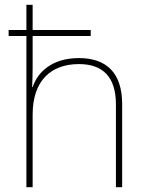

<svg xmlns="http://www.w3.org/2000/svg" viewBox="-20 -780 613 800"><path d="M116 -760H90V-655H16V-630H90V0H116V-302C116 -446 194 -513 309 -513C406 -513 463 -462 463 -345V0H489V-346C489 -477 423 -538 309 -538C197 -538 137 -480 116 -417H114C115 -446 116 -466 116 -496V-630H358V-655H116Z"/></svg>

Font: Noto Sans Malayalam Thin
Style: Regular
Weight: 100
Designer: Jelle Bosma - Monotype Design Team
Foundry: Monotype Imaging Inc.
Version: Version 2.104